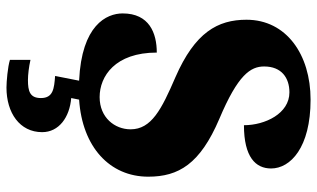

<svg xmlns="http://www.w3.org/2000/svg" viewBox="-218 -546 1003 608"><g transform="rotate(90 284.0 -242.5)"><path d="M258 239C338 239 399 197 399 126C399 73 352 39 291 34L296 9C446 -1 540 -88 540 -210C540 -306 500 -374 357 -435C217 -494 191 -534 191 -577C191 -632 227 -657 273 -657C340 -657 377 -580 377 -513C478 -513 514 -550 514 -599C514 -660 448 -724 296 -724C153 -724 43 -647 43 -521C43 -430 83 -358 225 -296C327 -252 390 -220 390 -154C390 -104 353 -56 288 -56C222 -56 147 -105 147 -237C85 -237 23 -213 23 -129C23 -78 60 1 236 9L221 85C261 88 291 91 291 130C291 165 269 171 234 171C217 171 192 168 170 163V228C192 235 239 239 258 239Z"/></g></svg>

Font: Noto Serif Tamil SemiCondensed Black
Style: Italic
Weight: 900
Width: 4
Italic angle: -12°
Designer: Indian Type Foundry, Tom Grace, and the Monotype Design Team
Foundry: Monotype Imaging Inc.
Version: Version 2.003